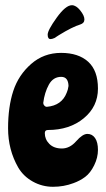

<svg xmlns="http://www.w3.org/2000/svg" viewBox="-20 -695 407 737"><path d="M146 -300Q146 -294 150 -290Q154 -285 160 -285Q217 -290 236 -339Q241 -350 243 -365Q242 -400 215 -400Q184 -400 167.5 -370Q151 -340 146 -300ZM164 -196Q152 -196 152 -184Q152 -160 169.5 -142.5Q187 -125 217.5 -125Q248 -125 272.5 -153Q297 -181 315.5 -181Q334 -181 345 -165Q356 -149 356 -119.5Q356 -90 341.5 -60.5Q327 -31 307 -16Q287 -1 262 8Q225 22 183.5 22Q142 22 106 2Q70 -18 50 -52Q11 -120 11 -202.5Q11 -285 31 -346Q51 -407 99.5 -449.5Q148 -492 214.5 -492Q281 -492 318.5 -458Q356 -424 356 -355Q356 -286 301.5 -241Q247 -196 164 -196ZM288 -601Q258 -592 206 -560L189 -549Q180 -545 174 -545Q163 -545 163 -562Q163 -579 197.5 -627Q232 -675 256 -675Q272 -675 288 -655Q304 -635 304 -620.5Q304 -606 288 -601Z"/></svg>

Font: Chicle
Style: Regular
Weight: 400
Designer: Angel Koziupa and Alejandro Paul
Foundry: Angel Koziupa and Alejandro Paul
Version: Version 1.000